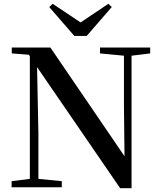

<svg xmlns="http://www.w3.org/2000/svg" viewBox="-20 -985 847 1010"><path d="M257 -965 239 -948 371 -796H436L568 -948L550 -965L404 -867ZM612 5H672V-692L770 -704V-735H506V-704L632 -692V-427L635 -163L245 -735H42V-704L132 -697L137 -689V-44L41 -32V0H305V-32L182 -44V-285L175 -632Z"/></svg>

Font: Noto Serif HK SemiBold
Style: Regular
Weight: 600
Designer: Ryoko NISHIZUKA 西塚涼子 (kana & ideographs); Frank Grießhammer (Latin, Greek & Cyrillic); Wenlong ZHANG 张文龙 (bopomofo); San
Foundry: Adobe
Version: Version 2.001;hotconv 1.1.0;makeotfexe 2.6.0